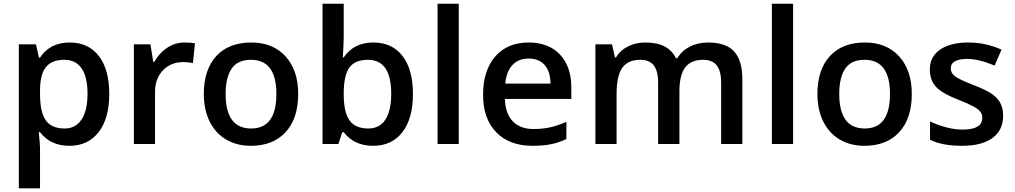

<svg xmlns="http://www.w3.org/2000/svg" viewBox="-20 -780 5496 1040"><path d="M356 9.8Q253.4 9.8 196.8 -64H189.9Q196.8 4.4 196.8 19V240.2H82V-540H174.8Q178.7 -524.9 190.9 -467.8H196.8Q250.5 -549.8 357.9 -549.8Q459 -549.8 515.4 -476.6Q571.8 -403.3 571.8 -271Q571.8 -138.7 514.4 -64.5Q457 9.8 356 9.8ZM328.1 -456.1Q259.8 -456.1 228.3 -416Q196.8 -376 196.8 -288.1V-271Q196.8 -172.4 228 -128.2Q259.3 -84 330.1 -84Q389.6 -84 421.9 -132.8Q454.1 -181.6 454.1 -272Q454.1 -362.8 422.1 -409.4Q390.1 -456.1 328.1 -456.1Z M979 -549.8Q1013.7 -549.8 1036.1 -544.9L1024.9 -438Q1000.5 -443.8 974.1 -443.8Q905.3 -443.8 862.5 -398.9Q819.8 -354 819.8 -282.2V0H705.1V-540H794.9L810.1 -444.8H815.9Q842.8 -493.2 886 -521.5Q929.2 -549.8 979 -549.8Z M1595.2 -271Q1595.2 -138.7 1527.3 -64.5Q1459.5 9.8 1338.4 9.8Q1262.7 9.8 1204.6 -24.4Q1146.5 -58.6 1115.2 -122.6Q1084 -186.5 1084 -271Q1084 -402.3 1151.4 -476.1Q1218.8 -549.8 1341.3 -549.8Q1458.5 -549.8 1526.9 -474.4Q1595.2 -398.9 1595.2 -271ZM1202.1 -271Q1202.1 -84 1340.3 -84Q1477.1 -84 1477.1 -271Q1477.1 -456.1 1339.4 -456.1Q1267.1 -456.1 1234.6 -408.2Q1202.1 -360.4 1202.1 -271Z M2002.9 -549.8Q2104 -549.8 2160.4 -476.6Q2216.8 -403.3 2216.8 -271Q2216.8 -138.2 2159.7 -64.2Q2102.5 9.8 2001 9.8Q1898.4 9.8 1841.8 -64H1834L1813 0H1727.1V-759.8H1841.8V-579.1Q1841.8 -559.1 1839.8 -519.5Q1837.9 -480 1836.9 -469.2H1841.8Q1896.5 -549.8 2002.9 -549.8ZM1973.1 -456.1Q1903.8 -456.1 1873.3 -415.3Q1842.8 -374.5 1841.8 -278.8V-271Q1841.8 -172.4 1873 -128.2Q1904.3 -84 1975.1 -84Q2036.1 -84 2067.6 -132.3Q2099.1 -180.7 2099.1 -272Q2099.1 -456.1 1973.1 -456.1Z M2464.8 0H2350.1V-759.8H2464.8Z M2864.7 9.8Q2738.8 9.8 2667.7 -63.7Q2596.7 -137.2 2596.7 -266.1Q2596.7 -398.4 2662.6 -474.1Q2728.5 -549.8 2843.8 -549.8Q2950.7 -549.8 3012.7 -484.9Q3074.7 -419.9 3074.7 -306.2V-244.1H2714.8Q2717.3 -165.5 2757.3 -123.3Q2797.4 -81.1 2870.1 -81.1Q2918 -81.1 2959.2 -90.1Q3000.5 -99.1 3047.9 -120.1V-26.9Q3005.9 -6.8 2962.9 1.5Q2919.9 9.8 2864.7 9.8ZM2843.8 -462.9Q2789.1 -462.9 2756.1 -428.2Q2723.1 -393.6 2716.8 -327.1H2961.9Q2960.9 -394 2929.7 -428.5Q2898.4 -462.9 2843.8 -462.9Z M3660.2 0H3544.9V-333Q3544.9 -395 3521.5 -425.5Q3498 -456.1 3448.2 -456.1Q3381.8 -456.1 3350.8 -412.8Q3319.8 -369.6 3319.8 -269V0H3205.1V-540H3294.9L3311 -469.2H3316.9Q3339.4 -507.8 3382.1 -528.8Q3424.8 -549.8 3476.1 -549.8Q3600.6 -549.8 3641.1 -464.8H3648.9Q3672.9 -504.9 3716.3 -527.3Q3759.8 -549.8 3815.9 -549.8Q3912.6 -549.8 3956.8 -501Q4001 -452.1 4001 -352.1V0H3886.2V-333Q3886.2 -395 3862.5 -425.5Q3838.9 -456.1 3789.1 -456.1Q3722.2 -456.1 3691.2 -414.3Q3660.2 -372.6 3660.2 -286.1Z M4275.9 0H4161.1V-759.8H4275.9Z M4918.9 -271Q4918.9 -138.7 4851.1 -64.5Q4783.2 9.8 4662.1 9.8Q4586.4 9.8 4528.3 -24.4Q4470.2 -58.6 4439 -122.6Q4407.7 -186.5 4407.7 -271Q4407.7 -402.3 4475.1 -476.1Q4542.5 -549.8 4665 -549.8Q4782.2 -549.8 4850.6 -474.4Q4918.9 -398.9 4918.9 -271ZM4525.9 -271Q4525.9 -84 4664.1 -84Q4800.8 -84 4800.8 -271Q4800.8 -456.1 4663.1 -456.1Q4590.8 -456.1 4558.3 -408.2Q4525.9 -360.4 4525.9 -271Z M5413.6 -153.8Q5413.6 -74.7 5356 -32.5Q5298.3 9.8 5190.9 9.8Q5083 9.8 5017.6 -22.9V-122.1Q5112.8 -78.1 5194.8 -78.1Q5300.8 -78.1 5300.8 -142.1Q5300.8 -162.6 5289.1 -176.3Q5277.3 -189.9 5250.5 -204.6Q5223.6 -219.2 5175.8 -237.8Q5082.5 -273.9 5049.6 -310.1Q5016.6 -346.2 5016.6 -403.8Q5016.6 -473.1 5072.5 -511.5Q5128.4 -549.8 5224.6 -549.8Q5319.8 -549.8 5404.8 -511.2L5367.7 -424.8Q5280.3 -460.9 5220.7 -460.9Q5129.9 -460.9 5129.9 -409.2Q5129.9 -383.8 5153.6 -366.2Q5177.2 -348.6 5256.8 -317.9Q5323.7 -292 5354 -270.5Q5384.3 -249 5398.9 -220.9Q5413.6 -192.9 5413.6 -153.8Z"/></svg>

Font: f1_46825          
Style: Regular
Weight: 600
Foundry: Ascender Corporation
Version: Version 1.10